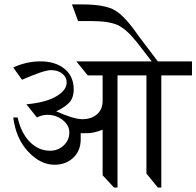

<svg xmlns="http://www.w3.org/2000/svg" viewBox="-20 -840 876 856"><path d="M835.9 -566.4V-503.9H699.2V-3.9H683.6L632.8 -66.4V-503.9H503.9V-3.9H488.3L437.5 -58.6V-261.7Q398.4 -246.1 367.2 -246.1H339.8V-218.8Q339.8 -168 306.6 -136.7Q273.4 -105.5 222.7 -105.5Q160.2 -105.5 105.5 -164.1Q50.8 -222.7 39.1 -316.4H58.6Q74.2 -246.1 113.3 -207Q152.3 -168 203.1 -168Q238.3 -168 263.7 -191.4Q289.1 -214.8 289.1 -250Q289.1 -281.2 259.8 -304.7Q230.5 -328.1 191.4 -328.1Q168 -328.1 144.5 -316.4L97.7 -375Q183.6 -382.8 230.5 -410.2Q277.3 -437.5 277.3 -472.7Q277.3 -496.1 257.8 -511.7Q238.3 -527.3 207 -527.3Q175.8 -527.3 78.1 -484.4L39.1 -539.1Q97.7 -566.4 160.2 -566.4Q226.6 -566.4 267.6 -533.2Q308.6 -500 308.6 -441.4Q308.6 -402.3 287.1 -380.9Q265.6 -359.4 230.5 -343.8Q308.6 -308.6 347.7 -308.6Q386.7 -308.6 412.1 -330.1Q437.5 -351.6 437.5 -390.6V-503.9H371.1L320.3 -566.4H656.2L589.8 -652.3Q543 -710.9 503.9 -728.5Q464.8 -746.1 386.7 -746.1H328.1L300.8 -820.3H347.7Q449.2 -820.3 494.1 -793Q539.1 -765.6 597.7 -679.7L683.6 -566.4Z"/></svg>

Font: 和音 by 宁静之雨，公众号njzyshare
Style: Regular
Weight: 400
Designer: Steve Matteson
Foundry: Ascender Corporation
Version: Version 6.00;June 8, 2018;FontCreator 11.0.0.2388 32-bit